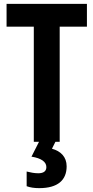

<svg xmlns="http://www.w3.org/2000/svg" viewBox="-20 -734 484 994"><path d="M289 0V-596H430V-714H14V-596H155V0H182L143 77C194 85 220 104 220 131C220 152 206 163 178 163C158 163 138 159 118 154V230C137 237 158 240 183 240C280 240 325 198 325 127C325 78 294 48 249 36L267 0Z"/></svg>

Font: Kathrein 77 Bold Condensed
Style: Regular
Weight: 700
Width: 3
Designer: Lazydogs Typefoundry, based on Open Sans by Ascender Corporation
Foundry: Lazydogs Typefoundry
Version: Version 1.003;PS 001.003;hotconv 1.0.88;makeotf.lib2.5.64775